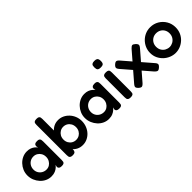

<svg xmlns="http://www.w3.org/2000/svg" viewBox="152 -1683 2674 2674"><g transform="rotate(-45 1488.5 -346.0)"><path d="M462 8Q433 8 419 -3Q405 -14 405 -33L412 -66Q404 -53 385 -35.5Q366 -18 335 -4.5Q304 9 260 9Q213 9 171.5 -10.5Q130 -30 98.5 -64.5Q67 -99 48.5 -143.5Q30 -188 30 -239Q30 -288 48.5 -331.5Q67 -375 99 -409Q131 -443 172.5 -462.5Q214 -482 260 -482Q301 -482 329.5 -471Q358 -460 378 -443.5Q398 -427 411 -409L405 -438Q405 -460 419 -471.5Q433 -483 463 -483Q491 -483 503 -474.5Q515 -466 518 -451.5Q521 -437 521 -419V-53Q521 -36 518 -22Q515 -8 502.5 0Q490 8 462 8ZM278 -108Q312 -108 339 -125Q366 -142 382.5 -171.5Q399 -201 399 -237Q399 -276 382 -305Q365 -334 337.5 -350.5Q310 -367 276 -367Q239 -367 210 -349.5Q181 -332 164.5 -302.5Q148 -273 148 -236Q148 -200 165 -171Q182 -142 211.5 -125Q241 -108 278 -108Z M878 9Q829 9 790.5 -10.5Q752 -30 725.5 -64Q699 -98 685.5 -142.5Q672 -187 672 -238Q673 -289 687 -333.5Q701 -378 727.5 -411.5Q754 -445 792 -464Q830 -483 878 -483Q924 -483 964.5 -464Q1005 -445 1036.5 -411.5Q1068 -378 1086 -333.5Q1104 -289 1104 -239Q1104 -187 1086 -141.5Q1068 -96 1037 -62.5Q1006 -29 965 -10Q924 9 878 9ZM862 -108Q897 -108 925 -124.5Q953 -141 969.5 -170Q986 -199 986 -236Q986 -274 969.5 -303.5Q953 -333 925 -349.5Q897 -366 862 -366Q828 -366 800 -349Q772 -332 755.5 -303Q739 -274 739 -236Q739 -199 755.5 -170Q772 -141 800 -124.5Q828 -108 862 -108ZM677 10Q650 10 637 1.5Q624 -7 621 -20.5Q618 -34 618 -51V-647Q618 -664 621 -677.5Q624 -691 637 -699Q650 -707 677 -707Q705 -707 717 -699Q729 -691 732 -677Q735 -663 735 -647V-31Q731 -9 718.5 0.5Q706 10 677 10Z M1594 8Q1565 8 1551 -3Q1537 -14 1537 -33L1544 -66Q1536 -53 1517 -35.5Q1498 -18 1467 -4.5Q1436 9 1392 9Q1345 9 1303.5 -10.5Q1262 -30 1230.5 -64.5Q1199 -99 1180.5 -143.5Q1162 -188 1162 -239Q1162 -288 1180.5 -331.5Q1199 -375 1231 -409Q1263 -443 1304.5 -462.5Q1346 -482 1392 -482Q1433 -482 1461.5 -471Q1490 -460 1510 -443.5Q1530 -427 1543 -409L1537 -438Q1537 -460 1551 -471.5Q1565 -483 1595 -483Q1623 -483 1635 -474.5Q1647 -466 1650 -451.5Q1653 -437 1653 -419V-53Q1653 -36 1650 -22Q1647 -8 1634.5 0Q1622 8 1594 8ZM1410 -108Q1444 -108 1471 -125Q1498 -142 1514.5 -171.5Q1531 -201 1531 -237Q1531 -276 1514 -305Q1497 -334 1469.5 -350.5Q1442 -367 1408 -367Q1371 -367 1342 -349.5Q1313 -332 1296.5 -302.5Q1280 -273 1280 -236Q1280 -200 1297 -171Q1314 -142 1343.5 -125Q1373 -108 1410 -108Z M1817 10Q1790 10 1777 1.5Q1764 -7 1761 -20.5Q1758 -34 1758 -51V-423Q1758 -439 1761.5 -452.5Q1765 -466 1777.5 -474Q1790 -482 1818 -482Q1846 -482 1858.5 -474Q1871 -466 1874 -452Q1877 -438 1877 -421V-50Q1877 -33 1874 -19.5Q1871 -6 1858.5 2Q1846 10 1817 10ZM1817 -579Q1788 -579 1774.5 -587.5Q1761 -596 1757.5 -611Q1754 -626 1754 -644Q1754 -663 1757.5 -677Q1761 -691 1775 -699.5Q1789 -708 1818 -708Q1848 -708 1861 -699Q1874 -690 1878 -675.5Q1882 -661 1882 -642Q1882 -625 1878 -610Q1874 -595 1861 -587Q1848 -579 1817 -579Z M2388 -469Q2407 -452 2412.5 -439Q2418 -426 2412.5 -412.5Q2407 -399 2390 -380L2073 -13Q2056 5 2043 11.5Q2030 18 2017.5 13Q2005 8 1988 -6Q1971 -23 1965 -35.5Q1959 -48 1965.5 -62Q1972 -76 1988 -94L2305 -461Q2330 -488 2346.5 -490Q2363 -492 2388 -469ZM1989 -469Q2006 -484 2018.5 -488Q2031 -492 2043.5 -485.5Q2056 -479 2072 -461L2389 -94Q2406 -76 2412 -62Q2418 -48 2413 -35.5Q2408 -23 2389 -6Q2372 9 2359.5 13.5Q2347 18 2334.5 11.5Q2322 5 2304 -13L1987 -380Q1971 -398 1965 -412Q1959 -426 1965 -439.5Q1971 -453 1989 -469Z M2700 16Q2652 16 2606.5 -2.5Q2561 -21 2524.5 -55Q2488 -89 2466.5 -135Q2445 -181 2445 -236Q2445 -289 2465 -335Q2485 -381 2520 -416Q2555 -451 2600.5 -470.5Q2646 -490 2698 -490Q2768 -490 2825 -456.5Q2882 -423 2916 -366Q2950 -309 2950 -237Q2950 -180 2929 -133.5Q2908 -87 2872 -53.5Q2836 -20 2791.5 -2Q2747 16 2700 16ZM2698 -102Q2731 -102 2761.5 -118.5Q2792 -135 2811.5 -166Q2831 -197 2831 -239Q2831 -278 2813.5 -308Q2796 -338 2766 -355Q2736 -372 2697 -372Q2660 -372 2630 -354.5Q2600 -337 2582.5 -306.5Q2565 -276 2565 -238Q2565 -196 2584 -165.5Q2603 -135 2633.5 -118.5Q2664 -102 2698 -102Z"/></g></svg>

Font: Fredoka Medium
Style: Regular
Weight: 500
Designer: Ben Nathan
Foundry: Milena B. Brandão, Ben Nathan
Version: Version 2.001